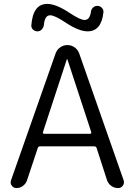

<svg xmlns="http://www.w3.org/2000/svg" viewBox="-20 -960 679 980"><path d="M199 -285Q198 -282 200 -279.5Q202 -277 205 -277H440Q443 -277 444.5 -279.5Q446 -282 446 -285L324 -657Q324 -658 323 -658Q321 -658 321 -657ZM64 0Q49 0 40 -12.5Q31 -25 36 -39L264 -688Q271 -707 287.5 -718.5Q304 -730 324 -730Q344 -730 360.5 -718.5Q377 -707 384 -688L611 -40Q616 -25 607 -12.5Q598 0 583 0Q563 0 547.5 -11.5Q532 -23 526 -41L473 -205Q470 -213 461 -213H184Q176 -213 173 -205L118 -40Q112 -22 97 -11Q82 0 64 0ZM444 -899Q445 -912 454.5 -921Q464 -930 477 -930Q490 -930 499.5 -920.5Q509 -911 508 -898Q498 -800 427 -800Q382 -800 313 -846Q259 -882 236 -882Q208 -882 204 -832Q202 -819 193 -809.5Q184 -800 171 -800Q158 -800 148.5 -809Q139 -818 140 -831Q148 -940 221 -940Q266 -940 334 -895Q389 -858 412 -858Q438 -858 444 -899Z"/></svg>

Font: Rounded Mplus 1c
Style: Regular
Weight: 400
Version: Version 1.059.20150529